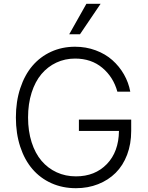

<svg xmlns="http://www.w3.org/2000/svg" viewBox="-20 -984 781 1014"><path d="M599.8 -500Q578.8 -576.7 520.6 -625.7Q462.4 -674.7 376.4 -674.7Q323.2 -674.7 277.7 -653.4Q232.2 -632.1 199 -592.9Q165.8 -553.6 147 -494.7Q128.2 -435.7 128.2 -363.6Q128.2 -291.5 147 -232.8Q165.8 -174 199.4 -134.6Q233 -95.2 279.5 -73.9Q326 -52.6 381 -52.6Q481.5 -52.6 544.2 -117.4Q606.9 -182.2 608.3 -292.6H396.7V-352.3H672.9V-292.6Q672.9 -223.7 651.3 -166.7Q629.6 -109.7 590.9 -71.2Q552.2 -32.7 498.4 -11.4Q444.6 9.9 381 9.9Q310.4 9.9 251.4 -16.5Q192.5 -43 151.1 -91.3Q109.7 -139.6 86.8 -209.3Q63.9 -279.1 63.9 -363.6Q63.9 -447.8 87 -517.9Q110.1 -588.1 151.1 -636.2Q192.1 -684.3 250 -710.8Q307.9 -737.2 376.4 -737.2Q434.3 -737.2 485.4 -718.2Q536.6 -699.2 573.3 -666.5Q610.1 -633.9 634.6 -591.1Q659.1 -548.3 668 -500ZM345.5 -802.9 436.4 -964.1H511.4L402.3 -802.9Z"/></svg>

Font: Inter Light BETA
Style: Regular
Weight: 300
Designer: Rasmus Andersson
Foundry: rsms
Version: Version 3.011;git-f93a4a705